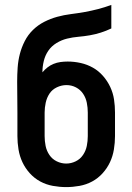

<svg xmlns="http://www.w3.org/2000/svg" viewBox="-20 -755 540 783"><path d="M250 8Q223 8 195.5 3Q168 -2 144 -15Q120 -28 101.5 -48.5Q83 -69 71.5 -93.5Q60 -118 55.5 -145.5Q51 -173 51 -200V-296Q51 -328 50.5 -359.5Q50 -391 50 -422Q50 -451 52 -479.5Q54 -508 61 -535Q68 -562 81 -587.5Q94 -613 114.5 -633Q135 -653 160.5 -666Q186 -679 213.5 -686.5Q241 -694 269 -697.5Q297 -701 325 -706Q353 -711 380 -718Q407 -725 434 -735V-639Q413 -629 391 -622Q369 -615 346 -611Q323 -607 299.5 -605Q276 -603 253.5 -597.5Q231 -592 210.5 -579.5Q190 -567 177 -548Q164 -529 158.5 -506Q153 -483 153 -460Q162 -471 173.5 -480Q185 -489 198.5 -494.5Q212 -500 226.5 -502Q241 -504 256 -504Q283 -504 309.5 -498Q336 -492 359 -479Q382 -466 400 -445.5Q418 -425 429.5 -400.5Q441 -376 445 -349.5Q449 -323 449 -296V-200Q449 -173 444.5 -145.5Q440 -118 428.5 -93.5Q417 -69 398.5 -48.5Q380 -28 356 -15Q332 -2 304.5 3Q277 8 250 8ZM250 -88Q270 -88 288.5 -97Q307 -106 318.5 -123Q330 -140 334 -160Q338 -180 338 -200V-296Q338 -316 334 -336Q330 -356 319 -372.5Q308 -389 290 -398.5Q272 -408 251 -408Q251 -408 251 -408Q251 -408 251 -408Q231 -408 212 -399Q193 -390 182 -373.5Q171 -357 166.5 -336.5Q162 -316 162 -296V-200Q162 -180 166 -160Q170 -140 181.5 -123Q193 -106 211.5 -97Q230 -88 250 -88Z"/></svg>

Font: Zed Mono
Style: Bold
Weight: 700
Monospace: yes
Designer: Belleve Invis
Foundry: Belleve Invis
Version: Version 1.0.0; ttfautohint (v1.8.4)